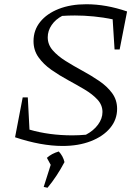

<svg xmlns="http://www.w3.org/2000/svg" viewBox="-20 -677 655 905"><path d="M520 -444 511 -586Q468 -595 422 -599.5Q376 -604 333 -604Q317 -604 302 -603.5Q287 -603 273 -602Q242 -586 223.5 -559Q205 -532 205 -501Q205 -467 228.5 -440Q252 -413 289.5 -389.5Q327 -366 368.5 -343.5Q410 -321 447.5 -295.5Q485 -270 508.5 -238Q532 -206 532 -164Q532 -113 499 -73.5Q466 -34 408 -11.5Q350 11 275 11Q174 11 51 -30L87 -218H111L119 -66Q212 -39 321 -39Q352 -39 385 -42Q421 -61 442 -89.5Q463 -118 463 -149Q463 -182 439.5 -207.5Q416 -233 379 -255Q342 -277 300.5 -299.5Q259 -322 222 -348Q185 -374 161.5 -407Q138 -440 138 -483Q138 -535 169.5 -574Q201 -613 257 -635Q313 -657 387 -657Q480 -657 579 -623L544 -444ZM186 204 219 100 201 67Q223 47 257 37Q277 58 284 87Q248 155 204 208Z"/></svg>

Font: Piazzolla SC Light
Style: Italic
Weight: 300
Italic angle: -11.3°
Designer: Juan Pablo del Peral
Foundry: Huerta Tipografica
Version: Version 1.330